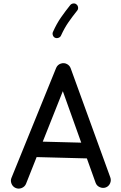

<svg xmlns="http://www.w3.org/2000/svg" viewBox="-20 -1061 712 1131"><path d="M71.3 45.9Q54.2 38.1 47.4 20Q40.5 2 48.3 -15.1L311 -661.6Q319.3 -680.2 338.6 -686.5Q357.9 -692.9 375.5 -683.1Q390.1 -674.8 396 -659.7L629.4 -17.1Q636.2 0.5 628.7 18.3Q621.1 36.1 603.5 43Q585.9 49.3 568.1 41.7Q550.3 34.2 543.5 16.6L491.7 -127.9L195.8 -135.7L132.8 22.9Q125 40 106.7 46.9Q88.4 53.7 71.3 45.9ZM350.1 -523.9 231.9 -226.6 458.5 -220.7ZM430.2 -1035.2Q438.5 -1028.8 439.9 -1017.8Q441.4 -1006.8 434.6 -998.5Q407.2 -964.4 383.5 -930.4Q359.9 -896.5 339.4 -851.6Q335.4 -842.3 325 -838.4Q314.5 -834.5 304.7 -838.4Q295.4 -842.3 291.5 -853Q287.6 -863.8 292 -873Q314 -922.4 340.1 -959.5Q366.2 -996.6 393.6 -1030.8Q400.4 -1039.1 411.4 -1040.5Q422.4 -1042 430.2 -1035.2Z"/></svg>

Font: Mikhak-DS1-FD Medium
Style: Regular
Weight: 500
Designer: Amin Abedi
Version: Version 3.2